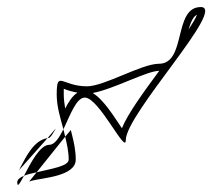

<svg xmlns="http://www.w3.org/2000/svg" viewBox="-20 -659 631 545"><path d="M161 -390V-407C171 -403 183 -399 200 -396C184 -386 174 -368 165 -351C163 -364 161 -377 161 -390ZM243 -395C303 -406 397 -458 432 -458C388 -398 343 -337 326 -295C304 -327 275 -376 243 -395ZM515 -575C523 -601 530 -613 539 -617C535 -606 526 -592 515 -575ZM34 -176 115 -267C76 -261 54 -214 39 -186C37 -182 36 -179 34 -176ZM63 -144C65 -144 67 -145 70 -146C99 -154 195 -158 195 -206C195 -231 190 -255 184 -278L181 -290L165 -271C170 -250 175 -228 175 -206C175 -187 125 -180 84 -170ZM141 -390C141 -357 151 -325 160 -292C179 -331 196 -382 221 -382C261 -382 337 -220 337 -261C337 -336 625 -639 550 -639C471 -639 510 -478 431 -478C382 -478 276 -414 227 -414C155 -414 141 -462 141 -390ZM115 -267C117 -267 118 -268 120 -268C121 -268 127 -274 133 -285C135 -288 137 -291 138 -294ZM48 -160C58 -164 70 -167 84 -170L165 -271C163 -278 162 -285 160 -292C148 -268 135 -248 120 -248C93 -248 66 -194 48 -160ZM29 -142C29 -125 36 -138 48 -160C36 -155 29 -149 29 -142Z"/></svg>

Font: CiSf CamouflageKit II
Style: Outline
Weight: 400
Version: Version 1